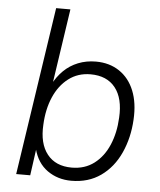

<svg xmlns="http://www.w3.org/2000/svg" viewBox="-52 -764 682 818"><g transform="rotate(5 289.0 -355.5)"><path d="M283 8Q225 8 181 -23Q137 -54 121 -115H123L107 0H47L155 -719H216L167 -390H161Q180 -427 206.5 -453Q233 -479 268 -493Q303 -507 344 -507Q402 -507 444.5 -478.5Q487 -450 508 -398Q529 -346 525 -275Q521 -197 491.5 -132Q462 -67 409 -29.5Q356 8 283 8ZM280 -48Q336 -48 376 -78.5Q416 -109 438 -161Q460 -213 463 -277Q468 -360 432 -405.5Q396 -451 326 -451Q272 -451 232 -420.5Q192 -390 169.5 -338Q147 -286 144 -220Q139 -139 175 -93.5Q211 -48 280 -48Z"/></g></svg>

Font: Nunitoga
Style: Light Italic
Weight: 300
Italic angle: -9°
Designer: Vernon Adams
Foundry: Vernon Adams
Version: Version 1.0